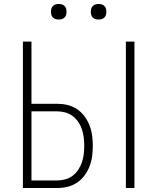

<svg xmlns="http://www.w3.org/2000/svg" viewBox="-20 -944 790 964"><path d="M612 0V-735H655V0ZM95 0V-735H138V-423H266Q293 -423 318.5 -417Q344 -411 366 -396.5Q388 -382 404 -360.5Q420 -339 429.5 -314.5Q439 -290 442.5 -264Q446 -238 446 -212Q446 -185 442.5 -159Q439 -133 429.5 -108.5Q420 -84 404 -62.5Q388 -41 366 -26.5Q344 -12 318.5 -6Q293 0 266 0ZM138 -38H266Q287 -38 307.5 -43.5Q328 -49 344.5 -61.5Q361 -74 373 -92Q385 -110 391.5 -129.5Q398 -149 400.5 -170Q403 -191 403 -212Q403 -233 400.5 -253.5Q398 -274 391.5 -294Q385 -314 373 -331.5Q361 -349 344.5 -361.5Q328 -374 307.5 -379.5Q287 -385 266 -385H138ZM475 -846Q467 -846 459.5 -848Q452 -850 446 -856Q440 -862 438 -869.5Q436 -877 436 -885Q436 -893 438 -900.5Q440 -908 446 -914Q452 -920 459.5 -922Q467 -924 475 -924Q483 -924 490.5 -922Q498 -920 504 -914Q510 -908 512 -900.5Q514 -893 514 -885Q514 -877 512 -869.5Q510 -862 504 -856Q498 -850 490.5 -848Q483 -846 475 -846ZM275 -846Q267 -846 259.5 -848Q252 -850 246 -856Q240 -862 238 -869.5Q236 -877 236 -885Q236 -893 238 -900.5Q240 -908 246 -914Q252 -920 259.5 -922Q267 -924 275 -924Q283 -924 290.5 -922Q298 -920 304 -914Q310 -908 312 -900.5Q314 -893 314 -885Q314 -877 312 -869.5Q310 -862 304 -856Q298 -850 290.5 -848Q283 -846 275 -846Z"/></svg>

Font: Zed Sans Extralight Extended
Style: Regular
Weight: 200
Width: 7
Designer: Belleve Invis
Foundry: Belleve Invis
Version: Version 1.0.0; ttfautohint (v1.8.4)